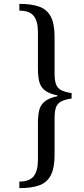

<svg xmlns="http://www.w3.org/2000/svg" viewBox="-20 -781 435 992"><path d="M277 -284V-288Q234 -297 212 -314Q190 -331 183 -358.5Q176 -386 176 -425V-616Q176 -671 154.5 -698.5Q133 -726 80 -726V-761Q143 -761 183 -746.5Q223 -732 242.5 -695Q262 -658 262 -590V-401Q262 -364 270 -344Q278 -324 297.5 -314.5Q317 -305 350 -300V-272Q317 -267 297.5 -257.5Q278 -248 270 -228Q262 -208 262 -171V19Q262 87 242.5 124.5Q223 162 183 176.5Q143 191 80 191V157Q133 157 154.5 129Q176 101 176 45V-146Q176 -186 183 -213Q190 -240 212 -257.5Q234 -275 277 -284Z"/></svg>

Font: Tiro Kannada
Style: Regular
Weight: 400
Designer: Kannada: John Hudson & Fiona Ross. Latin: John Hudson.
Foundry: Tiro Typeworks Ltd.
Version: Version 1.52